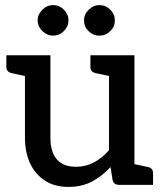

<svg xmlns="http://www.w3.org/2000/svg" viewBox="-20 -726 635 754"><path d="M249 8Q194 8 156 -17Q118 -42 98 -85Q78 -128 78 -185V-509H178V-185Q178 -130 203 -100.5Q228 -71 279 -71Q316 -71 348.5 -88Q381 -105 408 -136V-509H508V0H448Q426 0 422 -20L414 -70Q382 -35 342 -13.5Q302 8 249 8ZM480 0 492 -85 561 -70Q571 -68 576 -62Q581 -56 581 -46V0ZM107 -509 95 -424 25 -439Q16 -441 10.5 -447Q5 -453 5 -463V-509ZM437 -509 425 -424 355 -439Q346 -441 340.5 -447Q335 -453 335 -463V-509ZM249 -646Q249 -622 231 -604Q213 -586 188 -586Q165 -586 146.5 -604Q128 -622 128 -646Q128 -670 146.5 -688Q165 -706 188 -706Q213 -706 231 -688Q249 -670 249 -646ZM431 -646Q431 -621 413 -603.5Q395 -586 370 -586Q346 -586 328 -603.5Q310 -621 310 -646Q310 -670 328.5 -688Q347 -706 370 -706Q395 -706 413 -688Q431 -670 431 -646Z"/></svg>

Font: Aleo Medium
Style: Regular
Weight: 500
Designer: Alessio Laiso
Foundry: Alessio Laiso
Version: Version 2.001;gftools[0.9.29]